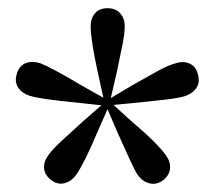

<svg xmlns="http://www.w3.org/2000/svg" viewBox="-20 -843 522 468"><path d="M235 -591 219 -664Q210 -704 205.5 -733.5Q201 -763 201 -779Q201 -798 211.5 -810.5Q222 -823 242 -823Q262 -823 273 -810.5Q284 -798 284 -779Q284 -760 278 -731.5Q272 -703 264 -664L247 -591ZM240 -585 166 -593Q125 -597 96 -601Q67 -605 51 -610Q33 -616 24 -630Q15 -644 21 -663Q27 -683 42.5 -689Q58 -695 78 -689Q93 -683 119 -669Q145 -655 180 -634L244 -598ZM247 -588 217 -520Q201 -482 188 -456Q175 -430 165 -416Q154 -401 137.5 -396.5Q121 -392 105 -404Q89 -416 87.5 -432.5Q86 -449 98 -465Q108 -479 130 -499.5Q152 -520 181 -546L237 -595ZM247 -596 302 -546Q333 -520 354 -499Q375 -478 384 -465Q396 -449 394.5 -432.5Q393 -416 378 -404Q362 -392 345 -396Q328 -400 316 -416Q307 -430 295 -457Q283 -484 266 -521L237 -589ZM240 -598 304 -636Q339 -656 364.5 -670Q390 -684 406 -688Q425 -695 441 -688.5Q457 -682 462 -663Q468 -644 459.5 -630Q451 -616 432 -609Q415 -604 386 -600.5Q357 -597 317 -593L244 -586Z"/></svg>

Font: Noto Serif SC ExtraLight SemiBold
Style: Regular
Weight: 600
Version: Version 2.002-H1;hotconv 1.1.0;makeotfexe 2.6.0